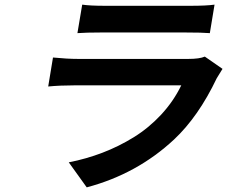

<svg xmlns="http://www.w3.org/2000/svg" viewBox="-20 -753 996 828"><path d="M863.3 -508.9 939.6 -456Q923.3 -430.4 914.8 -415.8Q835.6 -249.6 730.1 -150.9Q570.7 -2.5 354 55L276.6 -52.9Q352.3 -67.8 422.1 -94.5Q491.8 -121.1 556.6 -161Q621.4 -201 674.7 -258.3Q728 -315.7 761.7 -384.9H299.7Q239.7 -384.9 187.9 -380L208.5 -505Q269.5 -498.9 318.5 -498.9H791.5Q840.6 -498.9 863.3 -508.9ZM313.9 -610.1 334.5 -733Q367.9 -728 433.6 -728H801.5Q870 -728 905.2 -733L884.9 -610.1Q850.9 -612.9 780.5 -612.9H414.4Q351.9 -612.9 313.9 -610.1Z"/></svg>

Font: Karasuma Gothic
Style: Bold Italic
Weight: 700
Italic angle: 9.39998°
Designer: Rasmus Andersson / Ryoko Nishizuka
Foundry: Genbu
Version: Version 1.00